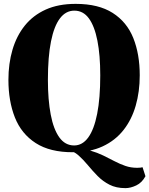

<svg xmlns="http://www.w3.org/2000/svg" viewBox="-20 -774 772 992"><path d="M628 198Q580 198 545.5 180.2Q511 162.5 484.5 135.5Q458 108.5 434.5 80Q411 51.5 385.8 29Q360.5 6.5 327 -1L365.5 -7.5Q410.5 -6.5 446.5 4Q482.5 14.5 513 29.2Q543.5 44 571.5 58.8Q599.5 73.5 627.8 83.2Q656 93 688.5 93Q698.5 93 705.2 92.2Q712 91.5 716.5 90L731.5 136.5Q713.5 170 684 184Q654.5 198 628 198ZM357.5 12.5Q238.5 13 164.5 -34.8Q90.5 -82.5 57 -167Q23.5 -251.5 23.5 -361.5Q23.5 -445.5 44.5 -517Q65.5 -588.5 108.2 -641.8Q151 -695 216.2 -724.5Q281.5 -754 371 -754Q489 -754 562.2 -707.2Q635.5 -660.5 668.8 -577.2Q702 -494 702 -385Q702 -300.5 681.2 -228.2Q660.5 -156 618 -102Q575.5 -48 510.5 -17.8Q445.5 12.5 357.5 12.5ZM363 -22.5Q406 -22.5 436 -63.8Q466 -105 482 -185.8Q498 -266.5 498 -384.5Q498 -489.5 483.2 -564.2Q468.5 -639 439.2 -679Q410 -719 364 -719Q320 -719 289.8 -679.2Q259.5 -639.5 243.5 -560.2Q227.5 -481 227.5 -361.5Q227.5 -258.5 242 -182.2Q256.5 -106 286.5 -64.2Q316.5 -22.5 363 -22.5Z"/></svg>

Font: Merriweather 120pt Black
Style: Regular
Weight: 900
Designer: Eben Sorkin
Foundry: Eben Sorkin
Version: Version 2.100